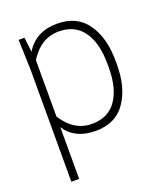

<svg xmlns="http://www.w3.org/2000/svg" viewBox="-136 -633 798 926"><g transform="rotate(-20 262.5 -170.0)"><path d="M265 10Q159 10 110 -65V200H70V-380L65 -530H95L104 -455Q155 -540 265 -540Q368 -540 419 -466Q470 -392 470 -275V-255Q470 -138 419 -64Q368 10 265 10ZM110 -410V-120Q168 -28 260 -28Q343 -28 385.5 -88.5Q428 -149 428 -255V-275Q428 -381 385.5 -441.5Q343 -502 260 -502Q168 -502 110 -410Z"/></g></svg>

Font: Cooper Hewitt
Style: Light
Weight: 703
Designer: Village Type and Design LLC
Foundry: Cooper Hewitt Smithsonian Design Museum
Version: 1.000